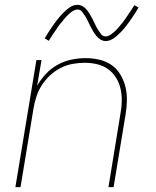

<svg xmlns="http://www.w3.org/2000/svg" viewBox="-20 -766 640 786"><path d="M43 0 129 -520H150L132 -415Q147 -441 168.5 -464Q190 -487 217 -501.5Q244 -516 273 -522Q302 -528 331 -528Q360 -528 387.5 -521.5Q415 -515 437 -499.5Q459 -484 473 -460.5Q487 -437 493.5 -410.5Q500 -384 499.5 -355Q499 -326 494 -297L445 0H424L473 -300Q478 -326 478.5 -352Q479 -378 473.5 -402.5Q468 -427 455 -448Q442 -469 422.5 -483Q403 -497 378 -503Q353 -509 327 -509Q303 -509 277.5 -504.5Q252 -500 228.5 -488Q205 -476 185 -457.5Q165 -439 151 -417Q137 -395 129 -370.5Q121 -346 117 -321L64 0ZM413 -598Q401 -598 391 -604.5Q381 -611 374 -619.5Q367 -628 361.5 -637.5Q356 -647 350.5 -657.5Q345 -668 340 -679Q335 -690 329 -699.5Q323 -709 316 -718Q309 -727 297 -727Q292 -727 289.5 -726Q287 -725 282.5 -723Q278 -721 273 -717.5Q268 -714 262 -708.5Q256 -703 253 -699.5Q250 -696 247 -693Q244 -690 241.5 -686.5Q239 -683 236 -679.5Q233 -676 229.5 -672Q226 -668 223 -664Q220 -660 216.5 -655Q213 -650 210 -645Q207 -640 203 -635Q199 -630 195.5 -624Q192 -618 188 -612Q184 -606 180 -599L163 -609Q170 -621 176.5 -631Q183 -641 189 -650Q195 -659 201 -667.5Q207 -676 212.5 -683Q218 -690 223.5 -696.5Q229 -703 234 -708.5Q239 -714 248 -722Q257 -730 265 -735.5Q273 -741 280.5 -743.5Q288 -746 297 -746Q309 -746 319 -740Q329 -734 336 -725Q343 -716 348.5 -706.5Q354 -697 359.5 -686.5Q365 -676 370 -665Q375 -654 381 -644.5Q387 -635 394 -626Q401 -617 413 -617Q418 -617 420.5 -618Q423 -619 427.5 -621Q432 -623 437 -627Q442 -631 448 -636Q454 -641 457 -644.5Q460 -648 463 -651Q466 -654 468.5 -657.5Q471 -661 474 -664.5Q477 -668 480.5 -672Q484 -676 487 -680.5Q490 -685 493.5 -689.5Q497 -694 500 -699Q503 -704 507 -709.5Q511 -715 514.5 -720.5Q518 -726 522 -732Q526 -738 530 -745L547 -735Q541 -724 534 -713.5Q527 -703 521 -694Q515 -685 509 -676.5Q503 -668 497.5 -661Q492 -654 486.5 -647.5Q481 -641 476 -636Q471 -631 462 -622.5Q453 -614 445 -609Q437 -604 429.5 -601Q422 -598 413 -598Z"/></svg>

Font: Iosevka Thin Extended
Style: Italic
Weight: 100
Width: 7
Italic angle: -9°
Monospace: yes
Designer: Belleve Invis
Foundry: Belleve Invis
Version: Version 32.5.0; ttfautohint (v1.8.4)